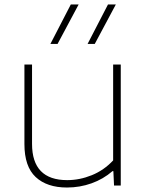

<svg xmlns="http://www.w3.org/2000/svg" viewBox="-20 -828 657 857"><path d="M89 -185V-540H123V-186Q123 -24 280 -24Q335.5 -24 389.8 -46Q444 -68 485 -112V-540H519V0H489L486 -64H482Q441 -28.5 388.8 -9.8Q336.5 9 279 9Q189.5 9 139.2 -37.8Q89 -84.5 89 -185ZM205 -632 296 -808H331L237 -632ZM371 -632 462 -808H497L403 -632Z"/></svg>

Font: Encode Sans Expanded Thin
Style: Regular
Weight: 250
Width: 7
Designer: Multiple Designers
Foundry: Impallari Type
Version: Version 2.000